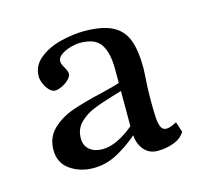

<svg xmlns="http://www.w3.org/2000/svg" viewBox="-58 -632 461 430"><g transform="rotate(-15 173.0 -417.0)"><path d="M153.3 -545.4Q144.5 -545.4 131.8 -542Q119.1 -538.6 109.6 -532Q100.1 -525.4 100.1 -516.6Q100.1 -510.7 106 -501Q111.8 -491.2 111.8 -485.8Q111.8 -479 105 -472.2Q98.1 -465.3 88.6 -460.9Q79.1 -456.5 72.8 -456.5Q65.9 -456.5 59.3 -463.4Q52.7 -470.2 48.8 -479.7Q44.9 -489.3 44.9 -496.1Q44.9 -521.5 65.4 -537.8Q85.9 -554.2 114.7 -561.3Q143.6 -568.4 168.5 -568.4Q210.4 -568.4 233.9 -556.6Q257.3 -544.9 266.8 -520.3Q276.4 -495.6 276.4 -453.1L275.4 -434.1Q273.4 -405.8 273.4 -380.9Q273.4 -352.5 274.4 -338.9Q275.4 -325.2 279.1 -317.4Q282.7 -309.6 291.5 -309.6Q299.8 -309.6 315.4 -317.9L323.2 -293.9Q314.9 -279.8 297.1 -273.2Q279.3 -266.6 259.8 -266.6Q240.2 -266.6 228.5 -280.3Q216.8 -293.9 215.3 -314.5Q189.5 -292.5 164.1 -279.5Q138.7 -266.6 110.8 -266.6Q80.1 -266.6 57.1 -282.7Q34.2 -298.8 34.2 -328.6Q34.2 -358.4 54 -377Q73.7 -395.5 101.1 -405Q128.4 -414.6 170.4 -424.3Q203.1 -432.1 214.4 -436V-468.3Q214.4 -505.4 201.7 -525.4Q189 -545.4 153.3 -545.4ZM192.9 -411.1Q165 -402.8 146.2 -395Q127.4 -387.2 113.8 -373.3Q100.1 -359.4 100.1 -338.4Q100.1 -320.8 111.6 -311.5Q123 -302.2 141.1 -302.2Q159.2 -302.2 178.2 -311.8Q197.3 -321.3 214.4 -335.9V-417.5Q197.3 -412.1 192.9 -411.1Z"/></g></svg>

Font: Radley
Style: Regular
Weight: 400
Designer: Vernon Adams
Foundry: Vernon Adams
Version: Version 1.003; ttfautohint (v1.6)